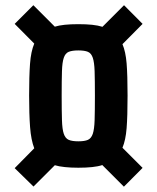

<svg xmlns="http://www.w3.org/2000/svg" viewBox="-20 -705 590 722"><path d="M106 -3.5 35.2 -72.7 108.8 -147.4Q96.8 -178.5 93.1 -227.1Q89.5 -275.7 89.5 -345.6Q89.5 -418.8 92.9 -465.1Q96.3 -511.4 108.8 -541.1L35.2 -615.2L105.4 -685.4L186.1 -604.7Q201.2 -609.4 223.1 -611.8Q244.9 -614.1 274.6 -614.1Q304 -614.1 326.4 -611.8Q348.8 -609.4 365.3 -604.2L446.4 -685.4L516.2 -615.2L440.5 -538.9Q452.5 -510.9 456.1 -466.8Q459.7 -422.6 459.7 -345.6Q459.7 -267.4 456.1 -222.7Q452.5 -177.9 440.5 -149.4L516.2 -73.7L445.9 -3L364.7 -84.3Q348.8 -79 326.4 -76.7Q304 -74.3 274.6 -74.3Q246.2 -74.3 223.9 -76.7Q201.5 -79 186.2 -83.7ZM274.6 -173.6Q298.1 -173.6 310.6 -179.1Q323.1 -184.7 328.9 -201.7Q334.7 -218.8 335.8 -253.5Q336.9 -288.2 336.9 -345.6Q336.9 -402.9 335.8 -436.9Q334.7 -470.8 328.9 -487.8Q323.1 -504.9 310.6 -510.1Q298.1 -515.4 274.6 -515.4Q251.2 -515.4 238.4 -510.1Q225.7 -504.9 219.9 -487.8Q214 -470.8 213 -436.9Q211.9 -402.9 211.9 -345.6Q211.9 -288.2 213 -253.5Q214 -218.8 219.9 -201.7Q225.7 -184.7 238.4 -179.1Q251.2 -173.6 274.6 -173.6Z"/></svg>

Font: Saira Thin Condensed
Style: Regular
Weight: 100
Width: 3
Version: Version 1.101